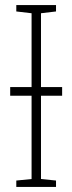

<svg xmlns="http://www.w3.org/2000/svg" viewBox="-20 -734 284 754"><path d="M200 -714H44V-689L104 -682V-392H20V-358H104V-31L44 -25V0H200V-25L141 -31V-358H224V-392H141V-682L200 -689Z"/></svg>

Font: Noto Sans ExtraCondensed ExtraLight
Style: Regular
Weight: 200
Width: 2
Designer: Monotype Design Team
Foundry: Monotype Imaging Inc.
Version: Version 2.013